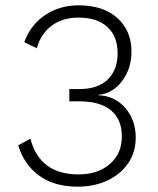

<svg xmlns="http://www.w3.org/2000/svg" viewBox="-20 -690 594 720"><path d="M473 -498Q473 -432 437.5 -385.5Q402 -339 347 -334V-333Q410 -331 449.5 -285.5Q489 -240 489 -174Q489 -120 461 -78.5Q433 -37 383.5 -13.5Q334 10 271 10Q185 10 128.5 -30Q72 -70 48 -145L94 -170Q129 -36 274 -36Q347 -36 392 -75Q437 -114 437 -178Q437 -242 396.5 -276Q356 -310 277 -310H240V-356H277Q347 -356 384 -392Q421 -428 421 -490Q421 -554 382.5 -589Q344 -624 275 -624Q214 -624 173.5 -593.5Q133 -563 118 -509L71 -532Q94 -596 148.5 -633Q203 -670 275 -670Q368 -670 420.5 -622Q473 -574 473 -498Z"/></svg>

Font: Work Sans Light
Style: Regular
Weight: 300
Designer: Wei Huang
Foundry: Wei Huang
Version: Version 1.500